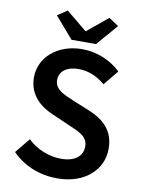

<svg xmlns="http://www.w3.org/2000/svg" viewBox="-94 -913 734 989"><g transform="rotate(10 273.0 -418.5)"><path d="M274 12C422 12 510 -77 510 -183C510 -278 456 -327 378 -360L290 -396C236 -419 187 -437 187 -487C187 -534 226 -562 287 -562C337 -562 385 -542 426 -507L490 -585C439 -634 366 -666 287 -666C159 -666 67 -585 67 -480C67 -385 134 -334 199 -307L288 -268C347 -243 389 -226 389 -174C389 -124 349 -91 277 -91C214 -91 149 -117 102 -162L38 -84C100 -21 184 12 274 12ZM224 -704H352L448 -815L397 -849L290 -761H286L179 -849L128 -815Z"/></g></svg>

Font: Source Sans Pro Semibold
Style: Regular
Weight: 600
Designer: Paul D. Hunt
Foundry: Adobe Systems Incorporated
Version: Version 3.006;hotconv 1.0.111;makeotfexe 2.5.65597